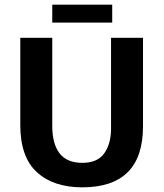

<svg xmlns="http://www.w3.org/2000/svg" viewBox="-20 -792 701 823"><path d="M67 -630H204V-253Q204 -175 235.5 -134.5Q267 -94 333 -94Q398 -94 427 -135Q456 -176 456 -241V-630H593V-251Q593 -119 527.5 -54Q462 11 333 11Q209 11 138 -54Q67 -119 67 -256ZM461 -772V-695H204V-772Z"/></svg>

Font: Mukta Malar
Style: Bold
Weight: 700
Designer: Aadarsh Rajan, Girish Dalvi, Yashodeep Gholap
Foundry: Ek Type
Version: Version 2.538;PS 1.000;hotconv 16.6.51;makeotf.lib2.5.65220;